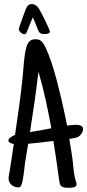

<svg xmlns="http://www.w3.org/2000/svg" viewBox="-20 -893 422 929"><path d="M381.8 -268.6Q381.8 -258.3 374.5 -247.1Q367.2 -235.8 358.4 -230.5Q356 -229 350.1 -227.5Q344.2 -226.1 337.6 -224.9Q331.1 -223.6 325 -222.4Q318.8 -221.2 315.4 -220.7L327.1 -148.4Q332.5 -114.7 335.2 -80.8Q337.9 -46.9 347.7 -13.7Q348.6 -10.7 349.6 -8.3Q350.6 -5.9 350.6 -2Q350.6 4.4 346.9 7.8Q343.3 11.2 338.1 12.9Q333 14.6 327.1 15.1Q321.3 15.6 316.4 15.6H309.6Q294.4 15.6 286.4 13.2Q278.3 10.7 273.9 4.9Q269.5 -1 268.1 -10Q266.6 -19 264.6 -32.2Q252.9 -121.6 238.3 -210.9Q208 -207 177.5 -203.6Q147 -200.2 116.2 -197.3L100.6 -101.6Q99.6 -92.8 97.9 -77.6Q96.2 -62.5 94 -46.6Q91.8 -30.8 89.1 -17.1Q86.4 -3.4 83 2.9Q80.1 8.8 77.6 11.2Q75.2 13.7 68.4 13.7Q59.6 13.7 51 10.5Q42.5 7.3 35.9 1.7Q29.3 -3.9 25.4 -11.7Q21.5 -19.5 21.5 -29.3Q21.5 -39.1 23.7 -48.8Q25.9 -58.6 27.3 -68.4Q32.7 -100.6 37.1 -132.6Q41.5 -164.6 46.9 -196.3Q43.5 -196.8 39.1 -198Q34.7 -199.2 30.5 -201.2Q26.4 -203.1 23.4 -206.1Q20.5 -209 20.5 -212.9Q20.5 -217.8 24.2 -221.9Q27.8 -226.1 33 -229.7Q38.1 -233.4 43.5 -236.1Q48.8 -238.8 52.7 -240.2Q63 -308.6 72.3 -376.5Q81.5 -444.3 88.9 -513.7Q90.8 -532.2 92.3 -551.3Q93.8 -570.3 95.5 -589.4Q97.2 -608.4 99.9 -627Q102.5 -645.5 107.4 -664.1Q111.8 -681.6 122.1 -692.4Q132.3 -703.1 152.3 -703.1Q158.2 -703.1 163.8 -702.1Q169.4 -701.2 173.8 -698.2Q186.5 -691.9 200.2 -663.6Q213.9 -635.3 227.5 -595Q241.2 -554.7 253.7 -507.8Q266.1 -460.9 276.4 -417Q286.6 -373 293.9 -337.6Q301.3 -302.2 304.7 -285.2Q314.9 -286.6 325.2 -287.8Q335.4 -289.1 345.7 -289.1Q350.6 -289.1 356.9 -288.6Q363.3 -288.1 368.9 -285.9Q374.5 -283.7 378.2 -279.5Q381.8 -275.4 381.8 -268.6ZM228.5 -272.5Q215.8 -341.8 200.9 -409.9Q186 -478 166 -545.9Q157.2 -472.2 147 -399.4Q136.7 -326.7 125 -253.9Q151.4 -257.8 177 -262.5Q202.6 -267.1 228.5 -272.5ZM221.7 -740.2Q221.7 -736.3 218.8 -733.9Q215.8 -731.4 211.9 -730.2Q208 -729 203.6 -728.8Q199.2 -728.5 196.3 -728.5Q191.9 -728.5 186.8 -728.8Q181.6 -729 177.7 -731.4Q170.9 -734.4 168.2 -739.5Q165.5 -744.6 163.1 -750Q157.2 -765.6 151.4 -780.3Q145.5 -794.9 138.7 -809.6Q131.8 -792.5 125 -775.9Q118.2 -759.3 111.3 -742.2Q109.9 -737.8 108.2 -734.6Q106.4 -731.4 102.5 -728.5Q101.6 -727.5 97.7 -727.5Q93.8 -727.5 89.1 -729.7Q84.5 -731.9 80.6 -735.4Q76.7 -738.8 74 -743.2Q71.3 -747.6 71.3 -752Q71.3 -755.4 75.9 -769.3Q80.6 -783.2 86.7 -800Q92.8 -816.9 98.4 -832Q104 -847.2 106.4 -852.5Q110.8 -862.3 116.9 -867.7Q123 -873 134.8 -873Q148.4 -873 159.2 -862.3Q168 -853.5 173.8 -842Q179.7 -830.6 185.5 -819.3Q187.5 -815.4 193.6 -803.5Q199.7 -791.5 205.8 -778.3Q211.9 -765.1 216.8 -753.9Q221.7 -742.7 221.7 -740.2Z"/></svg>

Font: Just Another Hand
Style: Regular
Weight: 400
Designer: Astigmatic (AOETI)
Foundry: Astigmatic (AOETI)
Version: Version 1.000